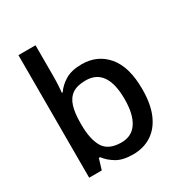

<svg xmlns="http://www.w3.org/2000/svg" viewBox="-178 -891 977 1031"><g transform="rotate(-30 310.0 -375.0)"><path d="M189 -577Q189 -544 187.5 -514.5Q186 -485 184 -468H189Q212 -502 251 -525Q290 -548 352 -548Q449 -548 508.5 -478Q568 -408 568 -270Q568 -177 541 -115Q514 -53 465 -21.5Q416 10 351 10Q288 10 250 -12.5Q212 -35 189 -66H181L161 0H83V-760H189ZM327 -462Q275 -462 245 -442Q215 -422 202 -381Q189 -340 189 -277V-269Q189 -176 219 -126.5Q249 -77 329 -77Q393 -77 426 -127Q459 -177 459 -271Q459 -366 426 -414Q393 -462 327 -462Z"/></g></svg>

Font: Noto Sans Armenian Medium
Style: Regular
Weight: 500
Designer: Monotype Design Team
Foundry: Monotype Imaging Inc.
Version: Version 2.007